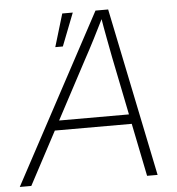

<svg xmlns="http://www.w3.org/2000/svg" viewBox="-77 -777 762 826"><g transform="rotate(-5 304.0 -364.0)"><path d="M-24.9 0 365.7 -727.5H420.4L570.3 0H524.9L419.4 -521Q412.1 -560.1 403.3 -605.7Q394.5 -651.4 385.3 -708H398.4Q370.6 -651.9 347.4 -606.4Q324.2 -561 302.2 -521L24.9 0ZM129.9 -228.5 136.7 -270H498L491.2 -228.5ZM179.7 -585.9 222.2 -727.5H267.6L212.4 -585.9Z"/></g></svg>

Font: Inter 24pt ExtraLight
Style: Italic
Weight: 250
Italic angle: -9.3988°
Version: Version 4.001;git-66647c0bb